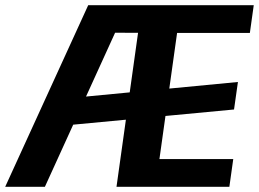

<svg xmlns="http://www.w3.org/2000/svg" viewBox="-51 -720 998 740"><path d="M289 -700H441L122 0H-31ZM209 -341 866 -404 851 -298 194 -236ZM496 -700H927L912 -593H600L643 -675L552 -25L531 -107H848L833 0H398ZM615 -700 600 -593 362 -594 377 -700Z"/></svg>

Font: Pathway Extreme SemiCondensed
Style: Bold Italic
Weight: 700
Width: 4
Italic angle: -8°
Version: Version 1.001;gftools[0.9.26]